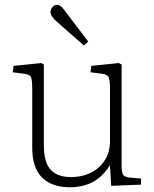

<svg xmlns="http://www.w3.org/2000/svg" viewBox="-20 -776 649 810"><path d="M275 14Q199 14 157.5 -27Q116 -68 116 -153V-403Q116 -433 112 -447.5Q108 -462 82 -465L34 -471L37 -498L154 -510L165 -504V-161Q165 -117 176.5 -88Q188 -59 213.5 -44Q239 -29 279 -29Q328 -29 365.5 -48.5Q403 -68 423.5 -102Q444 -136 444 -181V-403Q444 -433 439.5 -447.5Q435 -462 410 -465L362 -471L365 -498L481 -510L493 -504V-76Q493 -49 499.5 -39Q506 -29 525 -27L575 -23V3L449 8L444 -78H443Q422 -44 395 -23.5Q368 -3 338 5.5Q308 14 275 14ZM334 -584 226 -679Q207 -695 200 -706Q193 -717 193 -726Q193 -733 197 -740Q201 -747 207 -751.5Q213 -756 220 -756Q228 -756 235.5 -750.5Q243 -745 251 -734L352 -601Z"/></svg>

Font: Literata 18pt ExtraLight
Style: Regular
Weight: 250
Designer: Latin by Veronika Burian and Jose Scaglione. Greek by Irene Vlachou. Cyrillic by Vera Evstafieva.
Foundry: TypeTogether
Version: Version 3.103;gftools[0.9.29]